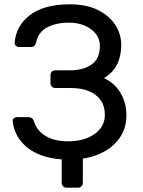

<svg xmlns="http://www.w3.org/2000/svg" viewBox="-20 -730 661 890"><path d="M289 140Q279 140 272.5 133.5Q266 127 266 117V-11L364 -43V117Q364 127 358 133.5Q352 140 341 140ZM298 10Q238 10 190.5 -4Q143 -18 111 -42.5Q79 -67 60.5 -99.5Q42 -132 39 -168Q38 -177 44.5 -182Q51 -187 60 -187H110Q119 -187 126.5 -183Q134 -179 138 -166Q150 -126 190 -100.5Q230 -75 297 -75Q344 -75 382 -89.5Q420 -104 443 -131.5Q466 -159 466 -198Q466 -257 423.5 -289.5Q381 -322 308 -322H237Q226 -322 220 -328.5Q214 -335 214 -345V-380Q214 -391 220 -397.5Q226 -404 237 -404H304Q366 -404 404.5 -431Q443 -458 443 -517Q443 -550 423.5 -574Q404 -598 372 -611.5Q340 -625 300 -625Q240 -625 198.5 -603Q157 -581 147 -532Q144 -521 138 -516.5Q132 -512 123 -512H69Q60 -512 53.5 -518Q47 -524 48 -533Q51 -571 69 -603.5Q87 -636 118.5 -660Q150 -684 196 -697Q242 -710 302 -710Q382 -710 435 -683Q488 -656 515 -613.5Q542 -571 542 -522Q542 -492 534.5 -463Q527 -434 509.5 -410Q492 -386 462 -368Q498 -351 520.5 -324.5Q543 -298 554.5 -265.5Q566 -233 566 -196Q566 -135 533.5 -89Q501 -43 441 -16.5Q381 10 298 10Z"/></svg>

Font: DVN-Rubik
Style: Regular
Weight: 400
Designer: Hubert and Fischer
Foundry: Hubert & Fischer
Version: Version 2.102